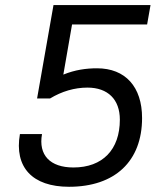

<svg xmlns="http://www.w3.org/2000/svg" viewBox="-20 -713 626 743"><path d="M247.1 9.8C424.8 9.8 529.8 -88.9 529.8 -256.3C529.8 -377 465.3 -448.7 355.5 -448.7C314 -448.7 270.5 -442.9 225.1 -424.3L258.8 -618.2H549.3L562.5 -693.4H187L123.5 -332H173.8C219.2 -359.4 268.1 -374 318.4 -374C397.5 -374 443.8 -328.1 443.8 -250C443.8 -133.8 377 -64.9 264.2 -64.9C173.8 -64.9 127.9 -112.8 142.6 -194.3H57.1C34.7 -65.9 105 9.8 247.1 9.8Z"/></svg>

Font: Cascadia Mono SemiLight
Style: Italic
Weight: 350
Italic angle: -10°
Monospace: yes
Designer: Aaron Bell
Foundry: Saja Typeworks
Version: Version 2404.023